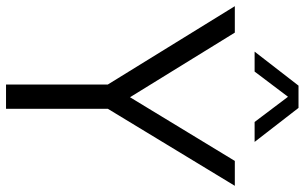

<svg xmlns="http://www.w3.org/2000/svg" viewBox="-218 -784 986 621"><g transform="rotate(90 274.5 -473.0)"><path d="M237 0V-329L-16.5 -740H69L278 -401L484 -740H564.5L315.5 -329.5V0ZM130.5 -804 240.5 -946H312.5L422.5 -804H358L276.5 -912L195 -804Z"/></g></svg>

Font: Encode Sans SmCnd
Style: Regular
Weight: 400
Width: 4
Designer: Multiple Designers
Foundry: Impallari Type
Version: Version 3.002; ttfautohint (v1.8.3) -l 8 -r 50 -G 200 -x 14 